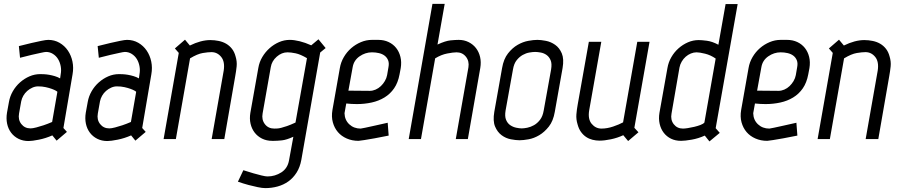

<svg xmlns="http://www.w3.org/2000/svg" viewBox="-20 -715 4644 987"><path d="M275 -243Q275 -244 267.5 -248.5Q260 -253 246.5 -258Q233 -263 215 -267Q197 -271 176 -271Q161 -271 146.5 -264.5Q132 -258 120 -247.5Q108 -237 100 -223Q92 -209 89 -194L78 -132Q72 -100 89.5 -77.5Q107 -55 137 -55Q148 -55 167 -60Q186 -65 204 -71Q225 -78 248 -88ZM306 -57 324 -37 271 8 249 -19Q215 -4 180 3Q145 10 127 10Q98 10 75 -1.5Q52 -13 37 -33Q22 -53 16.5 -79.5Q11 -106 16 -136L26 -191Q31 -220 46 -246Q61 -272 83 -291.5Q105 -311 131.5 -322.5Q158 -334 187 -334Q193 -334 205.5 -333.5Q218 -333 232.5 -330.5Q247 -328 262 -323.5Q277 -319 289 -312L292 -333Q296 -354 292 -375Q288 -396 278 -412Q268 -428 252 -438Q236 -448 217 -448Q210 -448 188 -443Q166 -438 143 -433Q116 -426 83 -418L77 -478Q112 -487 142 -494Q168 -500 192.5 -505Q217 -510 228 -510Q260 -510 286 -495Q312 -480 329 -455Q346 -430 352.5 -398.5Q359 -367 353 -333Z M680 -243Q680 -244 672.5 -248.5Q665 -253 651.5 -258Q638 -263 620 -267Q602 -271 581 -271Q566 -271 551.5 -264.5Q537 -258 525 -247.5Q513 -237 505 -223Q497 -209 494 -194L483 -132Q477 -100 494.5 -77.5Q512 -55 542 -55Q553 -55 572 -60Q591 -65 609 -71Q630 -78 653 -88ZM711 -57 729 -37 676 8 654 -19Q620 -4 585 3Q550 10 532 10Q503 10 480 -1.5Q457 -13 442 -33Q427 -53 421.5 -79.5Q416 -106 421 -136L431 -191Q436 -220 451 -246Q466 -272 488 -291.5Q510 -311 536.5 -322.5Q563 -334 592 -334Q598 -334 610.5 -333.5Q623 -333 637.5 -330.5Q652 -328 667 -323.5Q682 -319 694 -312L697 -333Q701 -354 697 -375Q693 -396 683 -412Q673 -428 657 -438Q641 -448 622 -448Q615 -448 593 -443Q571 -438 548 -433Q521 -426 488 -418L482 -478Q517 -487 547 -494Q573 -500 597.5 -505Q622 -510 633 -510Q665 -510 691 -495Q717 -480 734 -455Q751 -430 757.5 -398.5Q764 -367 758 -333Z M1191 -425Q1199 -399 1196.5 -374Q1194 -349 1189 -322L1133 0H1068L1130 -352Q1137 -398 1117 -422.5Q1097 -447 1067 -447Q1050 -447 1022.5 -442.5Q995 -438 957 -415L884 0H821L899 -443L879 -466L931 -511L956 -481Q1013 -509 1061 -509Q1083 -509 1104.5 -504.5Q1126 -500 1143 -490Q1160 -480 1172.5 -464Q1185 -448 1191 -425Z M1558 -416Q1524 -436 1499.5 -441Q1475 -446 1458 -446Q1428 -446 1402.5 -423.5Q1377 -401 1372 -370L1330 -132Q1324 -100 1341.5 -77Q1359 -54 1390 -54Q1398 -54 1406 -54.5Q1414 -55 1426 -58Q1438 -61 1455.5 -67Q1473 -73 1499 -85ZM1529 107Q1522 145 1504.5 172.5Q1487 200 1462.5 217.5Q1438 235 1407.5 243.5Q1377 252 1344 252Q1328 252 1304.5 247Q1281 242 1258 236Q1232 229 1203 219L1231 160Q1258 169 1283 176Q1304 182 1324.5 187Q1345 192 1355 192Q1394 192 1426.5 171Q1459 150 1466 108L1488 -12Q1453 4 1429.5 6.5Q1406 9 1389 9H1379Q1350 9 1327 -2.5Q1304 -14 1289 -33.5Q1274 -53 1268 -79Q1262 -105 1267 -135L1308 -366Q1313 -396 1328.5 -422Q1344 -448 1366 -467.5Q1388 -487 1414.5 -498.5Q1441 -510 1470 -510Q1492 -510 1520.5 -503Q1549 -496 1580 -482L1617 -513L1654 -468L1626 -445Z M1881 -248Q1896 -248 1911 -254.5Q1926 -261 1938 -272.5Q1950 -284 1958.5 -298.5Q1967 -313 1970 -329L1977 -370Q1981 -391 1975 -405.5Q1969 -420 1957 -429Q1945 -438 1928 -442Q1911 -446 1892 -446Q1858 -446 1828.5 -425.5Q1799 -405 1793 -370L1771 -249ZM1727 -365Q1732 -395 1747.5 -421.5Q1763 -448 1785.5 -467.5Q1808 -487 1835.5 -498.5Q1863 -510 1892 -510H1925Q1954 -510 1977.5 -499Q2001 -488 2016.5 -468.5Q2032 -449 2038.5 -422.5Q2045 -396 2040 -365L2034 -333Q2026 -290 2006 -261Q1986 -232 1956.5 -214Q1927 -196 1890.5 -188Q1854 -180 1815 -180Q1787 -180 1760 -183L1751 -133Q1752 -98 1775.5 -76Q1799 -54 1834 -54Q1836 -54 1858 -58.5Q1880 -63 1906 -69Q1936 -75 1973 -84L1978 -18Q1939 -10 1906 -4Q1878 1 1853 5Q1828 9 1823 9Q1790 9 1762.5 -3Q1735 -15 1717 -36Q1699 -57 1691 -86Q1683 -115 1689 -150Z M2323 0 2388 -369Q2393 -401 2375 -423.5Q2357 -446 2327 -446Q2310 -446 2279 -440Q2248 -434 2217 -415L2144 0H2081L2203 -695H2266L2229 -486Q2270 -505 2296 -507.5Q2322 -510 2338 -510Q2366 -510 2389 -498.5Q2412 -487 2427 -467.5Q2442 -448 2448 -422Q2454 -396 2449 -366L2385 0Z M2813 -358Q2818 -388 2810.5 -405.5Q2803 -423 2789.5 -432.5Q2776 -442 2759.5 -445Q2743 -448 2731 -448Q2719 -448 2701.5 -445Q2684 -442 2667 -432.5Q2650 -423 2636 -405.5Q2622 -388 2617 -358L2579 -147Q2574 -117 2581.5 -99Q2589 -81 2603 -71.5Q2617 -62 2633.5 -58.5Q2650 -55 2662 -55Q2674 -55 2691 -58.5Q2708 -62 2725 -71.5Q2742 -81 2756 -99Q2770 -117 2775 -147ZM2832 -140Q2824 -93 2801.5 -64.5Q2779 -36 2752 -20Q2725 -4 2697.5 1Q2670 6 2651 6Q2632 6 2606 1Q2580 -4 2558.5 -20Q2537 -36 2525 -64.5Q2513 -93 2521 -140L2561 -365Q2569 -412 2591.5 -440.5Q2614 -469 2641 -484.5Q2668 -500 2695.5 -505Q2723 -510 2742 -510Q2761 -510 2786.5 -505Q2812 -500 2834 -484.5Q2856 -469 2868 -440.5Q2880 -412 2872 -365Z M2949 -76Q2941 -102 2943 -127Q2945 -152 2950 -179L3007 -500H3071L3009 -149Q3001 -103 3021.5 -78.5Q3042 -54 3072 -54Q3101 -54 3132 -64.5Q3163 -75 3183 -86L3256 -500H3319L3241 -58L3262 -35L3209 10L3184 -20Q3154 -6 3120.5 1Q3087 8 3062 8Q3044 8 3026 3.5Q3008 -1 2993 -11Q2978 -21 2966.5 -37Q2955 -53 2949 -76Z M3659 -414Q3633 -432 3604.5 -439Q3576 -446 3561 -446Q3546 -446 3531.5 -440Q3517 -434 3505 -423.5Q3493 -413 3484.5 -398.5Q3476 -384 3473 -368L3432 -131Q3426 -99 3443.5 -76.5Q3461 -54 3491 -54Q3500 -54 3516 -56.5Q3532 -59 3549 -63Q3566 -67 3580.5 -72.5Q3595 -78 3601 -85ZM3710 -694H3772L3659 -56L3680 -32L3627 12L3603 -18Q3570 -3 3535.5 3Q3501 9 3481 9Q3452 9 3429.5 -2Q3407 -13 3392 -32.5Q3377 -52 3371 -78.5Q3365 -105 3370 -135L3411 -365Q3416 -395 3431 -421Q3446 -447 3468 -466.5Q3490 -486 3516.5 -497.5Q3543 -509 3572 -509Q3587 -509 3614 -505.5Q3641 -502 3673 -485Z M3982 -248Q3997 -248 4012 -254.5Q4027 -261 4039 -272.5Q4051 -284 4059.5 -298.5Q4068 -313 4071 -329L4078 -370Q4082 -391 4076 -405.5Q4070 -420 4058 -429Q4046 -438 4029 -442Q4012 -446 3993 -446Q3959 -446 3929.5 -425.5Q3900 -405 3894 -370L3872 -249ZM3828 -365Q3833 -395 3848.5 -421.5Q3864 -448 3886.5 -467.5Q3909 -487 3936.5 -498.5Q3964 -510 3993 -510H4026Q4055 -510 4078.5 -499Q4102 -488 4117.5 -468.5Q4133 -449 4139.5 -422.5Q4146 -396 4141 -365L4135 -333Q4127 -290 4107 -261Q4087 -232 4057.5 -214Q4028 -196 3991.5 -188Q3955 -180 3916 -180Q3888 -180 3861 -183L3852 -133Q3853 -98 3876.5 -76Q3900 -54 3935 -54Q3937 -54 3959 -58.5Q3981 -63 4007 -69Q4037 -75 4074 -84L4079 -18Q4040 -10 4007 -4Q3979 1 3954 5Q3929 9 3924 9Q3891 9 3863.5 -3Q3836 -15 3818 -36Q3800 -57 3792 -86Q3784 -115 3790 -150Z M4553 -425Q4561 -399 4558.5 -374Q4556 -349 4551 -322L4495 0H4430L4492 -352Q4499 -398 4479 -422.5Q4459 -447 4429 -447Q4412 -447 4384.5 -442.5Q4357 -438 4319 -415L4246 0H4183L4261 -443L4241 -466L4293 -511L4318 -481Q4375 -509 4423 -509Q4445 -509 4466.5 -504.5Q4488 -500 4505 -490Q4522 -480 4534.5 -464Q4547 -448 4553 -425Z"/></svg>

Font: Marvel
Style: Bold Italic
Weight: 700
Italic angle: -12°
Designer: Carolina Trebol
Foundry: Carolina Trebol
Version: Version 1.001